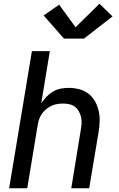

<svg xmlns="http://www.w3.org/2000/svg" viewBox="-20 -1009 640 1029"><path d="M29 0 151 -735H247L201 -455Q213 -474 229 -490.5Q245 -507 264.5 -518.5Q284 -530 306 -534Q328 -538 349 -538Q378 -538 405.5 -530.5Q433 -523 454.5 -506.5Q476 -490 489.5 -465.5Q503 -441 509 -414Q515 -387 514 -357.5Q513 -328 508 -299L458 0H362L413 -313Q416 -330 417 -347.5Q418 -365 414.5 -381Q411 -397 403 -411.5Q395 -426 382.5 -436Q370 -446 353.5 -450Q337 -454 319 -454Q303 -454 287 -451.5Q271 -449 256 -442Q241 -435 227.5 -424Q214 -413 204.5 -399Q195 -385 189.5 -369.5Q184 -354 182 -338L126 0ZM323 -802 214 -926 297 -984 385 -863 513 -989 583 -921 430 -802Z"/></svg>

Font: Iosevka Curly MdExObl
Style: Regular
Weight: 500
Width: 7
Italic angle: -9°
Monospace: yes
Designer: Belleve Invis
Foundry: Belleve Invis
Version: Version 11.1.0; ttfautohint (v1.8.3)